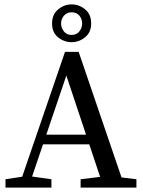

<svg xmlns="http://www.w3.org/2000/svg" viewBox="-20 -854 651 874"><path d="M5 0V-38L97 -52H115L214 -38V0ZM64 0 276 -618H338L549 0H452L282 -510L109 0ZM156 -197 171 -241H419L435 -197ZM347 0V-38L461 -52H487L601 -38V0ZM306 -662Q272 -662 244.5 -684Q217 -706 217 -747Q217 -788 244.5 -811Q272 -834 306 -834Q340 -834 367.5 -811.5Q395 -789 395 -747Q395 -707 367.5 -684.5Q340 -662 306 -662ZM306 -695Q329 -695 341.5 -711.5Q354 -728 354 -747Q354 -767 341.5 -782.5Q329 -798 306 -798Q284 -798 271 -782.5Q258 -767 258 -747Q258 -728 270.5 -711.5Q283 -695 306 -695Z"/></svg>

Font: Lisu Bosa
Style: Regular
Weight: 400
Designer: David Morse, Annie Olsen, Victor Gaultney, Frank Grießhammer (Latin)
Foundry: SIL International
Version: Version 2.000